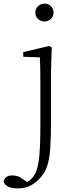

<svg xmlns="http://www.w3.org/2000/svg" viewBox="-92 -774 414 1065"><path d="M6 271Q-31 271 -50.5 259Q-70 247 -72 232Q-64 199 -24 199Q-8 199 7 204Q22 209 40 223L75 246V253H44V243Q60 236 75 224Q90 212 100 195Q114 170 121 129.5Q128 89 130 33Q132 -23 132 -92V-281Q132 -332 131.5 -375Q131 -418 129 -456L37 -459V-485L181 -519L195 -511L191 -377V-114Q191 -18 187 45Q183 108 169 149Q155 190 124 220Q98 246 71 258.5Q44 271 6 271ZM155 -655Q135 -655 119.5 -668.5Q104 -682 104 -704Q104 -726 119.5 -740Q135 -754 155 -754Q175 -754 190 -740Q205 -726 205 -704Q205 -682 190 -668.5Q175 -655 155 -655Z"/></svg>

Font: Source Han Serif JP VF
Style: Regular
Weight: 250
Designer: Ryoko NISHIZUKA 西塚涼子 (kana & ideographs); Frank Grießhammer (Latin, Greek & Cyrillic); Wenlong ZHANG 张文龙 (bopomofo); San
Foundry: Adobe
Version: Version 2.001;hotconv 1.1.0;makeotfexe 2.6.0